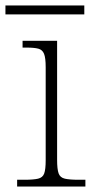

<svg xmlns="http://www.w3.org/2000/svg" viewBox="-34 -686 342 706"><path d="M29 0V-25H56Q89 -25 106 -29Q123 -33 128.5 -48Q134 -63 134 -97V-439Q134 -473 128 -488Q122 -503 107 -507Q92 -511 64 -511H49V-536H176V-98Q176 -64 181.5 -48.5Q187 -33 204.5 -29Q222 -25 255 -25H280V0ZM-14 -633V-666H276V-633Z"/></svg>

Font: Noto Serif Bengali ExtraLight
Style: Regular
Weight: 250
Version: Version 2.003